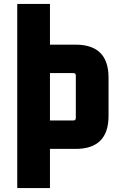

<svg xmlns="http://www.w3.org/2000/svg" viewBox="-20 -760 634 980"><path d="M68 200V-740H235V-532H366Q534 -532 534 -364V-168Q534 0 366 0H235V200ZM235 -145H354Q367 -145 367 -158V-374Q367 -387 354 -387H235Z"/></svg>

Font: Oxanium ExtraLight ExtraBold
Style: Regular
Weight: 800
Version: Version 2.000